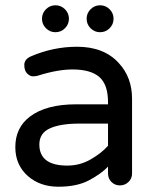

<svg xmlns="http://www.w3.org/2000/svg" viewBox="-20 -697 595 727"><path d="M98 -484Q182 -520 272 -520Q374 -520 430 -458Q480 -404 480 -323V-40Q480 -21 466.5 -8Q453 5 434 5Q415 5 402 -8Q389 -21 389 -40V-66Q362 -38 316.5 -14Q271 10 201 10Q132 10 86 -30Q38 -72 38 -140Q38 -214 94 -256Q155 -302 268 -302H389V-310Q389 -377 356 -405.5Q323 -434 255 -434Q197 -434 122 -410Q114 -408 104 -408Q94 -408 83 -418.5Q72 -429 72 -451Q72 -473 98 -484ZM129 -150Q129 -70 235 -70Q282 -70 322.5 -93Q363 -116 389 -145V-229H280Q209 -229 169 -211Q129 -193 129 -150ZM190 -677Q211 -677 226 -662Q241 -647 241 -626Q241 -605 226 -590Q211 -575 190 -575Q169 -575 154 -590Q139 -605 139 -626Q139 -647 154 -662Q169 -677 190 -677ZM359 -677Q380 -677 395 -662Q410 -647 410 -626Q410 -605 395 -590Q380 -575 359 -575Q338 -575 323 -590Q308 -605 308 -626Q308 -647 323 -662Q338 -677 359 -677Z"/></svg>

Font: Varela Round
Style: Regular
Weight: 400
Designer: Joe Prince
Foundry: Joe Prince
Version: Version 1.000